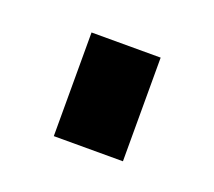

<svg xmlns="http://www.w3.org/2000/svg" viewBox="-45 -739 284 255"><g transform="rotate(20 97.5 -611.0)"><path d="M48.8 -683.6H146.5V-537.1H48.8Z"/></g></svg>

Font: BabelStone Runic Byrhtferth
Style: Regular
Weight: 400
Designer: Andrew West
Foundry: BabelStone
Version: Version 7.004;November 9, 2023